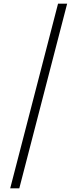

<svg xmlns="http://www.w3.org/2000/svg" viewBox="-20 -819 425 1055"><path d="M349 -799 86 216H36L299 -799Z"/></svg>

Font: Noto Sans Sinhala UI ExtraCondensed Light
Style: Regular
Weight: 300
Width: 2
Designer: Jelle Bosma - Monotype Design Team
Foundry: Monotype Imaging Inc.
Version: Version 2.006; ttfautohint (v1.8.4.7-5d5b)